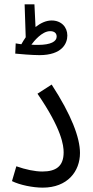

<svg xmlns="http://www.w3.org/2000/svg" viewBox="-20 -857 425 881"><path d="M161 -604C265 -604 289 -658 289 -694C289 -733 261 -763 217 -763C191 -763 166 -751 143 -733L138 -837H93L98 -686C91 -676 84 -665 78 -654C68 -655 59 -657 52 -658L50 -611C69 -609 128 -604 161 -604ZM210 -714C228 -714 240 -706 240 -689C240 -667 214 -651 154 -651C145 -651 134 -651 124 -652C135 -667 172 -714 210 -714ZM35 -26C71 -8 131 4 176 4C290 4 347 -71 347 -155C347 -225 308 -329 217 -469L152 -427C264 -264 272 -189 272 -158C272 -94 237 -70 174 -70C141 -70 97 -79 55 -94Z"/></svg>

Font: Noto Sans Arabic ExtCond
Style: Regular
Weight: 400
Width: 2
Designer: Monotype Design Team, Nadine Chahine, Nizar Qandah and Khaled Hosny
Foundry: Monotype Imaging Inc.
Version: Version 2.012